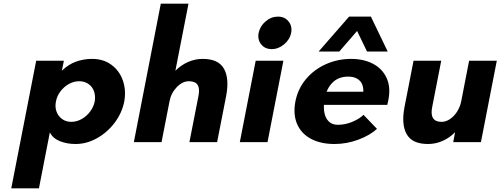

<svg xmlns="http://www.w3.org/2000/svg" viewBox="-20 -770 2711 1040"><path d="M176 -441H326L315 -387Q350 -421 391.5 -436Q433 -451 479 -451Q540 -451 583.5 -419Q627 -387 645.5 -334Q664 -281 653 -220Q641 -159 602 -106.5Q563 -54 506.5 -22Q450 10 389 10Q342 10 304 -5.5Q266 -21 250 -53L191 250H41ZM493 -220Q498 -249 489.5 -274.5Q481 -300 459.5 -315Q438 -330 409 -330Q380 -330 353 -315Q326 -300 307 -274.5Q288 -249 283 -220Q277 -191 286 -166Q295 -141 316 -125.5Q337 -110 366 -110Q395 -110 422 -125Q449 -140 468 -165.5Q487 -191 493 -220Z M851 -750H1001L930 -387Q960 -417 998 -434Q1036 -451 1078 -451Q1163 -451 1193 -398Q1223 -345 1205 -250L1156 0H1006L1055 -250Q1063 -290 1050.5 -310Q1038 -330 1003 -330Q968 -330 937 -297.5Q906 -265 898 -220L855 0H705Z M1365 -441H1515L1429 0H1279ZM1381 -592Q1389 -629 1419 -654.5Q1449 -680 1486 -680Q1522 -680 1543 -654Q1564 -628 1557 -592Q1550 -556 1519 -530Q1488 -504 1452 -504Q1415 -504 1394.5 -530Q1374 -556 1381 -592Z M1580 -220Q1593 -288 1636.5 -340.5Q1680 -393 1744.5 -422Q1809 -451 1882 -451Q1950 -451 2000.5 -424.5Q2051 -398 2074 -348Q2097 -298 2084 -230L2078 -202H1705L1719 -273H1948Q1949 -295 1941.5 -313.5Q1934 -332 1915 -343.5Q1896 -355 1866 -355Q1814 -355 1782 -323.5Q1750 -292 1739 -239Q1731 -195 1736.5 -162.5Q1742 -130 1761 -112Q1780 -94 1809 -94Q1851 -94 1889.5 -110.5Q1928 -127 1949 -148L2022 -72Q1984 -37 1921 -13.5Q1858 10 1792 10Q1716 10 1663.5 -18.5Q1611 -47 1589 -99Q1567 -151 1580 -220ZM1871 -680H1989L2080 -491H1968L1900 -632H1940L1818 -491H1706Z M2171 -190 2220 -441H2370L2321 -190Q2313 -151 2325.5 -130.5Q2338 -110 2372 -110Q2395 -110 2417.5 -125Q2440 -140 2456 -165.5Q2472 -191 2478 -220L2521 -441H2671L2585 0H2435L2445 -54Q2416 -24 2378 -7Q2340 10 2298 10Q2213 10 2183 -43Q2153 -96 2171 -190Z"/></svg>

Font: Teachers[wght] Italic
Style: Regular
Weight: 400
Designer: Alfredo Marco Pradil & Chank Diesel
Version: Version 1.000;Glyphs 3.1.2 (3151)